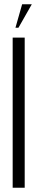

<svg xmlns="http://www.w3.org/2000/svg" viewBox="-20 -874 175 894"><path d="M95 -699V0H39V-699ZM52 -745 83 -854H128L66 -745Z"/></svg>

Font: Moniqa Cond Heading
Style: Regular
Weight: 400
Width: 3
Designer: Rajesh Rajput
Foundry: Rajesh Rajput
Version: Version 1.000